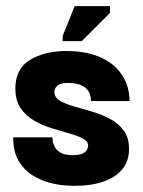

<svg xmlns="http://www.w3.org/2000/svg" viewBox="-20 -595 467 625"><path d="M221 10Q214 10 191.5 8.5Q169 7 140.5 -0.5Q112 -8 85 -25Q58 -42 40.5 -71.5Q23 -101 23 -148H151Q151 -147 151.5 -138Q152 -129 157.5 -118Q163 -107 176.5 -98.5Q190 -90 217 -90Q240 -90 250.5 -96Q261 -102 264 -109Q267 -116 267 -120Q267 -135 250 -144Q233 -153 206 -160.5Q179 -168 148.5 -177.5Q118 -187 91 -202.5Q64 -218 47 -243Q30 -268 30 -307Q30 -371 77.5 -400Q125 -429 197 -429Q242 -429 279 -418.5Q316 -408 343 -387.5Q370 -367 385.5 -336.5Q401 -306 402 -266H276Q276 -283 270 -294.5Q264 -306 253.5 -312.5Q243 -319 230.5 -322Q218 -325 204 -325Q175 -325 166 -315.5Q157 -306 157 -296Q157 -278 174.5 -267.5Q192 -257 219.5 -249Q247 -241 278.5 -232Q310 -223 337.5 -208.5Q365 -194 382.5 -170.5Q400 -147 400 -110Q400 -71 378.5 -44.5Q357 -18 317 -4Q277 10 221 10ZM246 -461H184V-478L223 -575H338V-553Z"/></svg>

Font: Darker Grotesque Light Black
Style: Regular
Weight: 900
Version: Version 1.000;gftools[0.9.28]